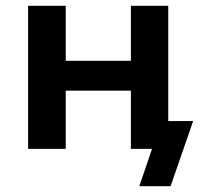

<svg xmlns="http://www.w3.org/2000/svg" viewBox="-20 -514 707 663"><path d="M461 129 505 0H440V-96H647L569 129ZM77 0V-494H207V-304H432V-494H561V0H432V-201H207V0Z"/></svg>

Font: Nunito Sans 10pt
Style: Bold
Weight: 700
Designer: Vernon Adams
Foundry: Vernon Adams
Version: Version 3.101;gftools[0.9.27]